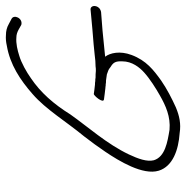

<svg xmlns="http://www.w3.org/2000/svg" viewBox="-10 -638 641 662"><g transform="rotate(-90 311.0 -306.5)"><path d="M54 -80C69 -32 125 -12 184 -8C216 -3 243 -9 272 -21C303 -35 336 -52 365 -72C401 -98 434 -123 453 -174C468 -214 460 -248 447 -265C467 -267 495 -270 537 -274L601 -279C606 -280 611 -282 615 -286C626 -297 624 -318 607 -315L542 -309C500 -306 473 -303 453 -301C439 -299 426 -298 414 -298C408 -297 404 -297 398 -297C391 -298 382 -298 375 -298C371 -299 367 -299 363 -299C359 -300 355 -300 351 -300C338 -301 328 -303 319 -304C314 -306 284 -271 300 -269C311 -267 326 -266 340 -264H342C346 -263 349 -263 352 -263C356 -262 360 -262 365 -262L386 -259L397 -255C403 -253 407 -250 412 -246C427 -237 432 -229 431 -206C431 -172 410 -146 392 -130C371 -111 338 -90 313 -76C278 -56 240 -39 195 -43C153 -50 102 -58 90 -97C84 -121 95 -151 110 -183C146 -259 205 -324 248 -385C284 -443 324 -488 373 -521C394 -536 426 -554 450 -561C469 -567 492 -573 514 -571C523 -571 532 -568 541 -563L557 -554C580 -548 594 -580 577 -588L560 -597C548 -604 535 -607 522 -607C510 -608 498 -607 485 -604C420 -593 367 -558 318 -515C265 -469 224 -400 172 -337C154 -314 136 -289 119 -264C88 -218 37 -135 54 -80Z"/></g></svg>

Font: Stray Cat
Style: CnObl
Weight: 400
Version: Version 1.0